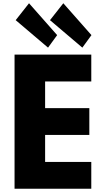

<svg xmlns="http://www.w3.org/2000/svg" viewBox="-20 -1161 652 1181"><path d="M542.5 -945 369.5 -1141 287.5 -1037 486.5 -868ZM331.5 -945 158.5 -1141 76.5 -1037 275.5 -868ZM541.5 -825H69.5V0H541.5V-165H257.5V-331H529.5V-496H257.5V-660H541.5Z"/></svg>

Font: Sztylet
Style: Bd
Weight: 700
Foundry: Cannot Into Space Fonts, PlusOne Fonts
Version: Version 0.12